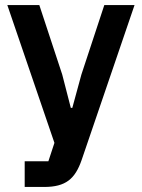

<svg xmlns="http://www.w3.org/2000/svg" viewBox="-20 -542 564 762"><path d="M303 -246 267 -114H261L227 -246L136 -522H9L196 25L172 98H78V200H155C241 200 278 168 304 93L514 -522H394Z"/></svg>

Font: IBM Plex Thai Looped SemiBold
Style: Regular
Weight: 600
Designer: Mike Abbink, Paul van der Laan, Pieter van Rosmalen, Ben Mitchell, Mark Frömberg
Foundry: Bold Monday
Version: Version 1.0